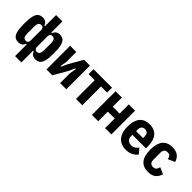

<svg xmlns="http://www.w3.org/2000/svg" viewBox="129 -1760 3011 3011"><g transform="rotate(45 1634.0 -255.0)"><path d="M295 200V-58H279Q269 -25 242.5 -6.5Q216 12 177 12Q130 12 98.5 -10.5Q67 -33 51 -93Q35 -153 35 -263Q35 -373 51 -432.5Q67 -492 98.5 -514.5Q130 -537 177 -537Q216 -537 242.5 -517.5Q269 -498 279 -465H295V-710H435V-465H451Q462 -498 488 -517.5Q514 -537 553 -537Q600 -537 631.5 -514.5Q663 -492 679 -432.5Q695 -373 695 -263Q695 -153 679 -93Q663 -33 631.5 -10.5Q600 12 553 12Q514 12 488 -6.5Q462 -25 451 -58H435V200ZM243 -88Q261 -88 272.5 -95.5Q284 -103 289.5 -117Q295 -131 295 -149V-376Q295 -395 289.5 -408.5Q284 -422 272.5 -429.5Q261 -437 243 -437Q212 -437 195.5 -414.5Q179 -392 179 -330V-195Q179 -134 195.5 -111Q212 -88 243 -88ZM487 -88Q519 -88 535 -111Q551 -134 551 -195V-330Q551 -392 535 -414.5Q519 -437 487 -437Q469 -437 457.5 -429.5Q446 -422 440.5 -408.5Q435 -395 435 -376V-149Q435 -131 440.5 -117Q446 -103 457.5 -95.5Q469 -88 487 -88Z M791 0V-525H928V-304L909 -194H923L970 -296L1101 -525H1231V0H1094V-221L1113 -331H1099L1052 -229L921 0Z M1445 0V-416H1310V-525H1720V-416H1585V0Z M1799 0V-525H1939V-322H2091V-525H2231V0H2091V-213H1939V0Z M2560 12Q2488 12 2435 -18.5Q2382 -49 2352.5 -110Q2323 -171 2323 -262Q2323 -355 2348.5 -416Q2374 -477 2423.5 -507Q2473 -537 2546 -537Q2619 -537 2668.5 -507Q2718 -477 2743.5 -416Q2769 -355 2769 -262V-228H2469V-195Q2469 -152 2496.5 -125Q2524 -98 2570 -98Q2609 -98 2637 -115.5Q2665 -133 2687 -164L2758 -81Q2727 -38 2677 -13Q2627 12 2560 12ZM2546 -432Q2521 -432 2503.5 -422Q2486 -412 2477.5 -392Q2469 -372 2469 -342V-310H2623V-342Q2623 -372 2614.5 -392Q2606 -412 2589 -422Q2572 -432 2546 -432Z M3053 12Q2944 12 2887.5 -55.5Q2831 -123 2831 -262Q2831 -401 2887.5 -469Q2944 -537 3053 -537Q3131 -537 3178 -501.5Q3225 -466 3244 -401L3131 -351Q3126 -389 3108 -407.5Q3090 -426 3053 -426Q3015 -426 2996 -403.5Q2977 -381 2977 -336V-189Q2977 -144 2996 -121.5Q3015 -99 3053 -99Q3091 -99 3109.5 -118.5Q3128 -138 3137 -178L3246 -130Q3224 -58 3176.5 -23Q3129 12 3053 12Z"/></g></svg>

Font: IBM Plex Sans Condensed
Style: Bold
Weight: 700
Width: 3
Designer: Mike Abbink, Paul van der Laan, Pieter van Rosmalen
Foundry: Bold Monday
Version: Version 3.201